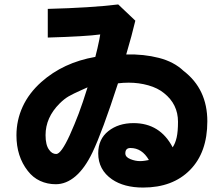

<svg xmlns="http://www.w3.org/2000/svg" viewBox="-20 -724 1002 864"><path d="M548 -479Q627 -481 695 -463.5Q763 -446 806 -405Q913 -323 913 -178Q913 -38 835 41Q757 120 624 120Q538 120 484 83Q422 40 422 -34Q422 -98 467.5 -134Q513 -170 581 -170Q700 -170 757 -61Q769 -79 775 -105.5Q781 -132 781 -176Q781 -255 718 -305Q690 -328 647.5 -340Q605 -352 559 -352Q535 -352 511 -349Q440 -130 396 -38Q362 33 320 69Q278 105 231 105Q193 105 160.5 90Q128 75 105 45Q54 -20 54 -115Q54 -183 82 -244Q110 -305 166 -355Q265 -443 409 -468Q419 -506 427 -546L431 -569Q367 -560 195 -555V-684Q389 -689 512 -704L589 -631Q574 -567 548 -479ZM345 -318Q309 -302 289 -290.5Q269 -279 248 -258Q185 -195 185 -116Q185 -71 201 -50Q214 -31 233 -31Q255 -31 294 -116Q316 -165 334 -212.5Q352 -260 374 -331ZM567 -58Q544 -58 544 -34Q544 -17 566.5 -8Q589 1 610 1Q622 1 633.5 -1Q645 -3 650 -4Q619 -58 567 -58Z"/></svg>

Font: Gmarket Sans TTF Bold
Style: Regular
Weight: 700
Designer: Creative Director : Sungho Lee; Art Director : Kiwoong Choi; Project Manager : Sori Yang, Jongwook Yoon; Font Designer :
Foundry: Sandoll Inc.
Version: Version 1.000;hotconv 1.0.109;makeotfexe 2.5.65596